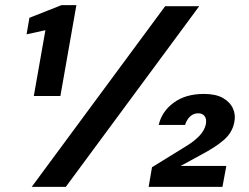

<svg xmlns="http://www.w3.org/2000/svg" viewBox="-20 -724 964 744"><path d="M111 -352 156 -607 83 -591 94 -655 218 -704H276L214 -352ZM103 0 620 -700H752L235 0ZM556 0 569 -76 702 -158Q733 -177 753 -198Q773 -219 778 -244Q781 -264 772.5 -274.5Q764 -285 748 -285Q730 -285 717 -273Q704 -261 697 -240H595Q607 -292 653 -326Q699 -360 770 -360Q816 -360 843.5 -344.5Q871 -329 882.5 -304Q894 -279 888 -251Q881 -212 849.5 -183.5Q818 -155 757 -123L680 -81H857L842 0Z"/></svg>

Font: DM Sans
Style: Bold Italic
Weight: 700
Italic angle: -10°
Designer: Colophon Foundry, Jonny Pinhorn
Foundry: Colophon Foundry
Version: Version 4.004;gftools[0.9.30]